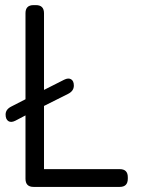

<svg xmlns="http://www.w3.org/2000/svg" viewBox="-20 -734 552 754"><path d="M481.9 -38.1V-32.2Q481.9 0 450.2 0H111.8Q80.1 0 80.1 -32.2V-280.8L40 -259.8Q23.4 -251.5 12.7 -258.5Q2 -265.6 2 -284.2Q2 -304.7 24.9 -315.9L80.1 -344.2V-682.1Q80.1 -713.9 111.8 -713.9H121.1Q152.8 -713.9 152.8 -682.1V-380.9L231.9 -420.9Q248.5 -429.2 259.3 -422.6Q270 -416 270 -397.9Q270 -376.5 247.1 -365.2L152.8 -317.9V-69.8H450.2Q481.9 -69.8 481.9 -38.1Z"/></svg>

Font: Arcon Rounded-
Style: Regular
Weight: 400
Designer: M. Zarth
Foundry: martin zarth - visuelle & digitale kommunikation
Version: Version 1.110;PS 001.110;hotconv 1.0.70;makeotf.lib2.5.58329